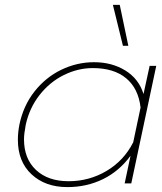

<svg xmlns="http://www.w3.org/2000/svg" viewBox="-20 -749 663 784"><path d="M441 -729H469L504 -562H482ZM53 -178Q53 -208 59 -239Q75 -317 120.5 -375Q166 -433 230 -464Q294 -495 364 -495Q437 -495 492 -461Q547 -427 566 -365L591 -480H618L516 0H489L513 -113Q467 -50 400.5 -17.5Q334 15 255 15Q165 15 109 -37Q53 -89 53 -178ZM524 -168 554 -310Q545 -388 495 -429.5Q445 -471 359 -471Q298 -471 240.5 -442.5Q183 -414 141.5 -361Q100 -308 85 -239Q78 -202 78 -180Q78 -101 127 -55Q176 -9 260 -9Q344 -9 415 -51Q486 -93 524 -168Z"/></svg>

Font: Prompt Thin
Style: Italic
Weight: 250
Italic angle: -12°
Designer: Katatrad Team
Foundry: CadsonDemak
Version: Version 1.001